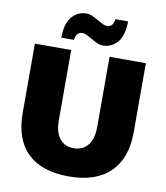

<svg xmlns="http://www.w3.org/2000/svg" viewBox="-99 -1007 948 1099"><g transform="rotate(10 375.5 -458.0)"><path d="M53 -303V-705H264V-296Q264 -228 293 -191Q322 -154 376 -154Q428 -154 457.5 -191.5Q487 -229 487 -296V-705H698V-303Q698 -152 615 -71Q532 10 376 10Q217 10 135 -70Q53 -150 53 -303ZM314 -926Q331 -926 347.5 -919Q364 -912 386 -899Q405 -888 418 -882Q431 -876 443 -876Q459 -876 469.5 -888Q480 -900 483 -923H556Q556 -842 522.5 -802Q489 -762 438 -762Q421 -762 405.5 -768.5Q390 -775 367 -789Q348 -800 335 -806Q322 -812 310 -812Q276 -812 269 -765H196Q196 -846 229.5 -886Q263 -926 314 -926Z"/></g></svg>

Font: Nunito Sans Heavy
Style: Regular
Weight: 400
Designer: Vernon Adams
Foundry: Vernon Adams
Version: Version 2.500